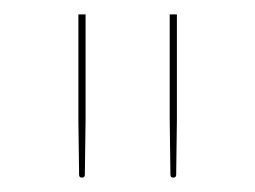

<svg xmlns="http://www.w3.org/2000/svg" viewBox="-20 -720 355 267"><path d="M99 -700V-553L98 -477Q98 -473 94 -473Q90 -473 90 -477L89 -553V-700ZM226 -700V-553L225 -477Q225 -473 221 -473Q217 -473 217 -477L216 -553V-700Z"/></svg>

Font: Lato 2
Style: Regular
Weight: 100
Designer: Lukasz Dziedzic with Adam Twardoch and Botio Nikoltchev
Foundry: tyPoland Lukasz Dziedzic
Version: Version 2.015; 2015-08-06; http://www.latofonts.com/